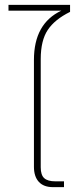

<svg xmlns="http://www.w3.org/2000/svg" viewBox="-20 -772 339 792"><path d="M120 -84V-525Q120 -675 233 -728H15V-752H269V-723Q206 -692 177 -648.5Q148 -605 148 -528V-82Q148 -50 162.5 -37Q177 -24 208 -24H244V0H199Q160 0 140 -22Q120 -44 120 -84Z"/></svg>

Font: Prompt Thin
Style: Regular
Weight: 250
Designer: Katatrad Team
Foundry: CadsonDemak
Version: Version 1.001